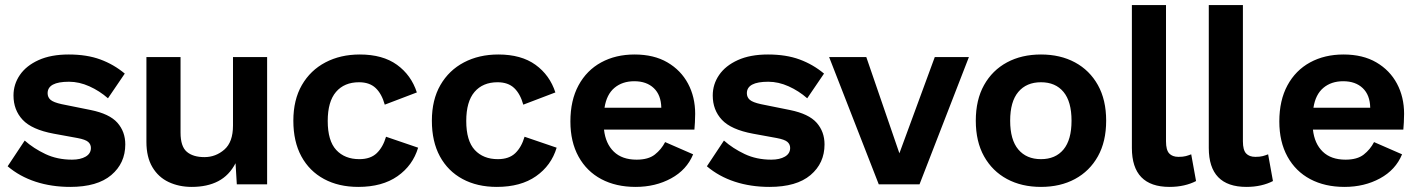

<svg xmlns="http://www.w3.org/2000/svg" viewBox="-20 -724 5570 754"><path d="M256 10Q182 10 119.5 -10.5Q57 -31 10 -71L77 -172Q112 -141 158.5 -119Q205 -97 263 -97Q296 -97 316.5 -109Q337 -121 337 -143Q337 -157 326.5 -166.5Q316 -176 284 -182L191 -199Q105 -215 69 -253.5Q33 -292 33 -349Q33 -393 58 -429.5Q83 -466 131.5 -488Q180 -510 250 -510Q321 -510 374 -490.5Q427 -471 470 -435L404 -338Q371 -367 331 -385Q291 -403 251 -403Q167 -403 167 -358Q167 -342 178.5 -332Q190 -322 222 -315L336 -292Q410 -277 441 -242Q472 -207 472 -157Q472 -83 417 -36.5Q362 10 256 10Z M733 10Q683 10 642.5 -9Q602 -28 578.5 -67.5Q555 -107 555 -167V-500H689V-203Q689 -149 713.5 -128Q738 -107 783 -107Q827 -107 861 -136.5Q895 -166 895 -231V-500H1029V0H910L905 -83Q880 -35 837 -12.5Q794 10 733 10Z M1393 -510Q1483 -510 1539 -469.5Q1595 -429 1617 -361L1491 -313Q1479 -356 1455 -378.5Q1431 -401 1390 -401Q1332 -401 1299.5 -363Q1267 -325 1267 -249Q1267 -171 1300.5 -135Q1334 -99 1391 -99Q1435 -99 1459.5 -122.5Q1484 -146 1496 -187L1622 -144Q1601 -74 1541 -32Q1481 10 1387 10Q1310 10 1252.5 -21Q1195 -52 1163.5 -110Q1132 -168 1132 -250Q1132 -332 1165.5 -390Q1199 -448 1258 -479Q1317 -510 1393 -510Z M1937 -510Q2027 -510 2083 -469.5Q2139 -429 2161 -361L2035 -313Q2023 -356 1999 -378.5Q1975 -401 1934 -401Q1876 -401 1843.5 -363Q1811 -325 1811 -249Q1811 -171 1844.5 -135Q1878 -99 1935 -99Q1979 -99 2003.5 -122.5Q2028 -146 2040 -187L2166 -144Q2145 -74 2085 -32Q2025 10 1931 10Q1854 10 1796.5 -21Q1739 -52 1707.5 -110Q1676 -168 1676 -250Q1676 -332 1709.5 -390Q1743 -448 1802 -479Q1861 -510 1937 -510Z M2476 10Q2399 10 2341.5 -20.5Q2284 -51 2252 -109Q2220 -167 2220 -247Q2220 -330 2252 -389Q2284 -448 2341 -479Q2398 -510 2472 -510Q2548 -510 2601 -479Q2654 -448 2682 -395.5Q2710 -343 2710 -277Q2710 -259 2709 -243.5Q2708 -228 2707 -215H2352Q2358 -160 2390.5 -128.5Q2423 -97 2480 -97Q2526 -97 2551.5 -117Q2577 -137 2592 -166L2702 -118Q2677 -57 2615.5 -23.5Q2554 10 2476 10ZM2354 -301H2577Q2576 -351 2547.5 -378Q2519 -405 2471 -405Q2424 -405 2393 -379Q2362 -353 2354 -301Z M3002 10Q2928 10 2865.5 -10.5Q2803 -31 2756 -71L2823 -172Q2858 -141 2904.5 -119Q2951 -97 3009 -97Q3042 -97 3062.5 -109Q3083 -121 3083 -143Q3083 -157 3072.5 -166.5Q3062 -176 3030 -182L2937 -199Q2851 -215 2815 -253.5Q2779 -292 2779 -349Q2779 -393 2804 -429.5Q2829 -466 2877.5 -488Q2926 -510 2996 -510Q3067 -510 3120 -490.5Q3173 -471 3216 -435L3150 -338Q3117 -367 3077 -385Q3037 -403 2997 -403Q2913 -403 2913 -358Q2913 -342 2924.5 -332Q2936 -322 2968 -315L3082 -292Q3156 -277 3187 -242Q3218 -207 3218 -157Q3218 -83 3163 -36.5Q3108 10 3002 10Z M3651 -500H3785L3591 0H3431L3236 -500H3382L3512 -122Z M4068 -510Q4144 -510 4201.5 -479Q4259 -448 4291.5 -390Q4324 -332 4324 -250Q4324 -168 4291.5 -110Q4259 -52 4201.5 -21Q4144 10 4068 10Q3992 10 3934.5 -21Q3877 -52 3844.5 -110Q3812 -168 3812 -250Q3812 -332 3844.5 -390Q3877 -448 3934.5 -479Q3992 -510 4068 -510ZM4068 -401Q4011 -401 3979 -363Q3947 -325 3947 -250Q3947 -175 3979 -137Q4011 -99 4068 -99Q4125 -99 4156.5 -137Q4188 -175 4188 -250Q4188 -325 4156.5 -363Q4125 -401 4068 -401Z M4559 -704V-169Q4559 -135 4571.5 -121.5Q4584 -108 4608 -108Q4626 -108 4637 -111Q4648 -114 4658 -118L4677 -13Q4656 -2 4629.5 4Q4603 10 4573 10Q4425 10 4425 -143V-704Z M4861 -704V-169Q4861 -135 4873.5 -121.5Q4886 -108 4910 -108Q4928 -108 4939 -111Q4950 -114 4960 -118L4979 -13Q4958 -2 4931.5 4Q4905 10 4875 10Q4727 10 4727 -143V-704Z M5260 10Q5183 10 5125.5 -20.5Q5068 -51 5036 -109Q5004 -167 5004 -247Q5004 -330 5036 -389Q5068 -448 5125 -479Q5182 -510 5256 -510Q5332 -510 5385 -479Q5438 -448 5466 -395.5Q5494 -343 5494 -277Q5494 -259 5493 -243.5Q5492 -228 5491 -215H5136Q5142 -160 5174.5 -128.5Q5207 -97 5264 -97Q5310 -97 5335.5 -117Q5361 -137 5376 -166L5486 -118Q5461 -57 5399.5 -23.5Q5338 10 5260 10ZM5138 -301H5361Q5360 -351 5331.5 -378Q5303 -405 5255 -405Q5208 -405 5177 -379Q5146 -353 5138 -301Z"/></svg>

Font: Prodigy Sans SemiBold
Style: Regular
Weight: 600
Designer: Wei Huang
Foundry: Wei Huang
Version: Version 1.003; ttfautohint (v1.8.3)